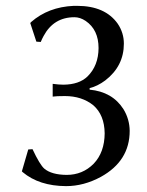

<svg xmlns="http://www.w3.org/2000/svg" viewBox="-20 -630 505 660"><path d="M209 -28.8Q264.2 -28.8 302.2 -67.4Q339.4 -106.4 339.8 -171.9Q338.9 -234.9 300.8 -268.1Q261.2 -299.8 203.1 -299.8Q173.3 -299.8 161.1 -297.9V-341.8Q182.6 -338.9 198.2 -338.9Q252 -339.4 280.8 -367.2Q318.4 -404.3 318.8 -464.8Q318.8 -527.8 274.4 -558.1Q255.4 -570.8 235.8 -570.8Q164.6 -570.8 129.9 -506.3Q124.5 -496.6 120.1 -485.8L105 -486.8L84 -550.8L86.9 -554.2Q146 -606 233.4 -609.9Q239.7 -609.9 245.1 -609.9Q341.3 -609.9 384.8 -548.3Q405.8 -517.1 405.8 -480Q405.8 -402.8 341.8 -353.5Q314.9 -333.5 288.1 -327.1V-321.8Q366.2 -314.5 404.3 -254.9Q425.3 -220.7 425.8 -180.2Q425.8 -76.7 326.7 -22Q268.1 9.8 207 9.8Q114.7 9.3 58.1 -38.1L55.2 -41L77.1 -116.2L91.8 -117.2Q116.7 -64 132.3 -50.3Q157.2 -29.3 209 -28.8Z"/></svg>

Font: Linux Biolinum O
Style: Regular
Weight: 400
Designer: Philipp H. Poll
Foundry: Philipp H. Poll
Version: Version 1.0.4